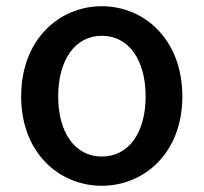

<svg xmlns="http://www.w3.org/2000/svg" viewBox="-20 -584 654 617"><path d="M307 13C443 13 566 -92 566 -274C566 -458 443 -564 307 -564C171 -564 48 -458 48 -274C48 -92 171 13 307 13ZM307 -81C221 -81 167 -158 167 -274C167 -391 221 -469 307 -469C394 -469 448 -391 448 -274C448 -158 394 -81 307 -81Z"/></svg>

Font: Source Han Sans KR Medium
Style: Regular
Weight: 500
Designer: Ryoko NISHIZUKA (kana & ideographs); Paul D. Hunt (Latin, Greek & Cyrillic); Wenlong ZHANG (bopomofo); Sandoll Communica
Foundry: Adobe Systems Incorporated
Version: Version 1.001;PS 1.001;hotconv 1.0.78;makeotf.lib2.5.61930